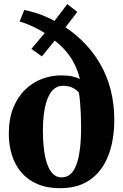

<svg xmlns="http://www.w3.org/2000/svg" viewBox="-20 -930 614 960"><path d="M280.5 11Q215 11 166.5 -10Q118 -31 86.5 -68.2Q55 -105.5 39.5 -154.8Q24 -204 24 -260.5Q24 -335 46 -390Q68 -445 105.2 -481.2Q142.5 -517.5 189 -535.2Q235.5 -553 284.5 -553Q320 -553 342 -548Q364 -543 379.5 -534.5Q369.5 -578 348.5 -617.2Q327.5 -656.5 294.5 -690.8Q261.5 -725 216 -753L292 -774L189.5 -648L137 -685.5L243 -812L235 -743Q212.5 -761 183.2 -777.2Q154 -793.5 126 -805.5Q98 -817.5 78 -822.5L101.5 -880Q130.5 -874 159 -865.2Q187.5 -856.5 219.5 -842Q251.5 -827.5 289 -803L224 -788L316.5 -909.5L366.5 -870.5L276.5 -753L275.5 -814Q341 -775 392.2 -724.8Q443.5 -674.5 479.2 -613.5Q515 -552.5 533.2 -481.2Q551.5 -410 551.5 -329Q551.5 -281.5 543.5 -233.2Q535.5 -185 517 -141Q498.5 -97 467 -62.8Q435.5 -28.5 389.5 -8.8Q343.5 11 280.5 11ZM288 -43Q313 -43 331.2 -58.5Q349.5 -74 361.5 -105.5Q373.5 -137 379.5 -184Q385.5 -231 385.5 -294.5Q385.5 -327.5 384 -361.5Q382.5 -395.5 380 -423.5Q377.5 -451.5 374.5 -466.5Q366 -479 345.2 -490Q324.5 -501 294 -501Q270.5 -501 252 -486.8Q233.5 -472.5 220.8 -444Q208 -415.5 201.2 -372.8Q194.5 -330 194.5 -274Q194.5 -231 199 -189.8Q203.5 -148.5 214 -115.5Q224.5 -82.5 242.8 -62.8Q261 -43 288 -43Z"/></svg>

Font: Merriweather 60pt ExtraBold
Style: Regular
Weight: 800
Version: Version 2.100